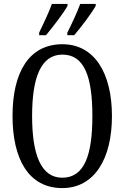

<svg xmlns="http://www.w3.org/2000/svg" viewBox="-20 -951 637 981"><path d="M324 -784V-771H359C396 -814 450 -886 469 -921V-931H390C373 -886 350 -836 324 -784ZM180 -784V-771H215C251 -814 306 -886 325 -921V-931H245C229 -886 205 -836 180 -784ZM298 10C461 10 552 -137 552 -358C552 -580 461 -725 299 -725C127 -725 44 -580 44 -359C44 -137 127 10 298 10ZM298 -43C190 -43 144 -160 144 -358C144 -557 190 -672 299 -672C412 -672 452 -557 452 -358C452 -160 412 -43 298 -43Z"/></svg>

Font: Noto Serif Lao ExtCond
Style: Regular
Weight: 400
Width: 2
Designer: Monotype Design Team
Foundry: Monotype Imaging Inc.
Version: Version 2.004